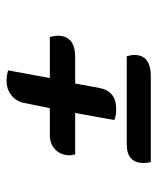

<svg xmlns="http://www.w3.org/2000/svg" viewBox="34 -538 490 599"><g transform="rotate(-90 279.5 -238.0)"><path d="M240 -121Q232 -121 223 -122Q214 -123 205 -127L227 -249H98Q95 -259 95 -266Q95 -293 112.5 -310.5Q130 -328 157 -328H242L258 -406Q262 -431 281 -447Q300 -463 328 -463Q344 -463 360 -458L336 -328H464Q468 -314 468 -303Q468 -249 401 -249H319L305 -173Q295 -121 240 -121ZM74 -13Q71 -23 71 -35Q71 -88 129 -88H404Q408 -75 408 -64Q408 -13 341 -13Z"/></g></svg>

Font: Sansita Swashed Medium
Style: Regular
Weight: 500
Designer: Pablo Cosgaya
Foundry: Omnibus-Type
Version: Version 1.003; ttfautohint (v1.8.3)